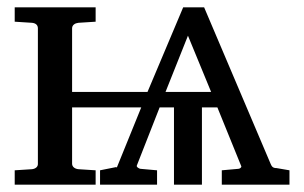

<svg xmlns="http://www.w3.org/2000/svg" viewBox="-20 -502 827 522"><path d="M583 0H767V-39L732 -45C722 -45 719 -49 716 -56L535 -482H478L381 -252H176V-425C176 -434 184 -439 193 -440L240 -443V-482H20V-443L67 -440C77 -439 83 -434 83 -425V-56C83 -48 76 -43 67 -42L20 -39V0H240V-39L193 -42C184 -43 176 -48 176 -57V-210H364L297 -45V-48L252 -39V0H407V-39L362 -43C359 -43 350 -48 352 -52L414 -210H453V0H529V-210H571L636 -50C637 -47 632 -43 628 -43L583 -39ZM491 -405 554 -252H430Z"/></svg>

Font: Veleka
Style: Regular
Weight: 400
Designer: Stefan Peev, Context Ltd, 2016; SIL International, 1997-2014.
Foundry: Stefan Peev, Context Ltd, 2016
Version: Version 1.000